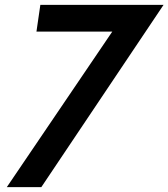

<svg xmlns="http://www.w3.org/2000/svg" viewBox="-20 -770 693 790"><path d="M8 0 442 -640H130L146 -750H653L150 0Z"/></svg>

Font: Hermit
Style: Bold Italic
Weight: 700
Italic angle: -10°
Designer: Pablo Caro
Version: Version 2.000;PS 002.000;hotconv 1.0.88;makeotf.lib2.5.64775